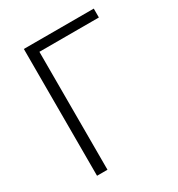

<svg xmlns="http://www.w3.org/2000/svg" viewBox="-173 -842 887 956"><g transform="rotate(-30 270.0 -364.5)"><path d="M106 -729H508V-678H166V0H106Z"/></g></svg>

Font: SpoqaHanSansJP-Light
Style: Regular
Weight: 300
Designer: [Source Han Sans]
Ryoko NISHIZUKA  (kana & ideographs); Paul D. Hunt (Latin, Greek & Cyrillic); Wenlong ZHANG  (bopomofo
Foundry: Spoqa (http://bi.spoqa.com)
Version: Version 1.002.20150607